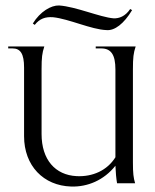

<svg xmlns="http://www.w3.org/2000/svg" viewBox="-20 -670 566 702"><path d="M240 12C300 14 360 -11 402 -64C403 -39 405 -17 408 0H474C468 -20 466 -36 466 -76V-416C466 -460 468 -476 476 -500H330V-493H350C386 -493 402 -470 402 -416V-95C372 -47 319 -23 260 -26C182 -30 132 -86 132 -180V-416C132 -460 134 -476 142 -500H10V-493H26C55 -493 68 -473 68 -423V-172C68 -64 139 9 240 12ZM100 -584 107 -579C125 -602 146 -609 174 -607C232 -601 314 -562 369 -560C399 -557 433 -583 463 -633L456 -637C438 -610 415 -602 395 -603C346 -607 257 -646 196 -650C167 -651 127 -628 100 -584Z"/></svg>

Font: Sinistre
Style: Regular
Weight: 400
Designer: Jules Durand
Foundry: Collletttivo
Version: Version 69.420;Glyphs 3.2 (3217)